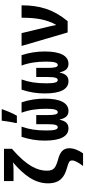

<svg xmlns="http://www.w3.org/2000/svg" viewBox="620 -1448 1011 2292"><g transform="rotate(-90 1126.0 -301.5)"><path d="M291 184H442C476 135 503 76 503 20C503 -57 452 -93 366 -115C273 -143 235 -161 235 -248C235 -356 286 -484 496 -665V-760H111V-646H243C270 -646 312 -648 335 -654C179 -519 84 -392 84 -234C84 -93 159 -38 265 -9C333 11 357 19 357 53C357 88 328 135 291 184Z M804 -621V-606H891C924 -663 948 -725 967 -776V-787H832C827 -746 815 -660 804 -621ZM740 10C798 10 828 -24 843 -95H846C861 -24 892 10 948 10C1043 10 1095 -87 1095 -272C1095 -365 1082 -456 1051 -550H927C961 -459 974 -363 974 -258C974 -162 963 -118 933 -118C907 -118 899 -156 899 -242V-375H790V-242C790 -155 781 -118 754 -118C724 -118 715 -163 715 -255C715 -376 729 -460 761 -550H639C607 -451 594 -367 594 -272C594 -86 645 10 740 10Z M1303 10C1361 10 1391 -24 1406 -95H1409C1424 -24 1455 10 1511 10C1606 10 1658 -87 1658 -272C1658 -365 1645 -456 1614 -550H1490C1524 -459 1537 -363 1537 -258C1537 -162 1526 -118 1496 -118C1470 -118 1462 -156 1462 -242V-375H1353V-242C1353 -155 1344 -118 1317 -118C1287 -118 1278 -163 1278 -255C1278 -376 1292 -460 1324 -550H1202C1170 -451 1157 -367 1157 -272C1157 -86 1208 10 1303 10Z M1885 0H2020C2161 -170 2209 -337 2209 -550H2061C2061 -371 2038 -247 1977 -140H1973C1969 -167 1959 -208 1952 -238L1877 -550H1724Z"/></g></svg>

Font: Noto Sans Mono SemiCondensed ExtraBold
Style: Regular
Weight: 800
Width: 4
Designer: Monotype Design Team
Foundry: Monotype Imaging Inc.
Version: Version 2.014